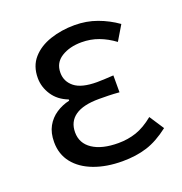

<svg xmlns="http://www.w3.org/2000/svg" viewBox="-108 -651 717 758"><g transform="rotate(-20 250.5 -272.0)"><path d="M281 13Q214 13 162 -6.5Q110 -26 81 -62.5Q52 -99 52 -150Q52 -189 67 -216Q82 -243 107.5 -260Q133 -277 164 -284V-289Q122 -305 100 -338.5Q78 -372 78 -410Q78 -460 106.5 -492.5Q135 -525 182.5 -541Q230 -557 285 -557Q335 -557 379 -541Q423 -525 461 -498L424 -436Q393 -459 359.5 -471.5Q326 -484 288 -484Q238 -484 203.5 -462.5Q169 -441 169 -399Q169 -362 198.5 -338.5Q228 -315 293 -315Q309 -315 325.5 -316Q342 -317 362 -318V-247Q338 -249 317.5 -249.5Q297 -250 277 -250Q210 -250 176.5 -226.5Q143 -203 143 -158Q143 -112 182 -86Q221 -60 290 -60Q330 -60 365.5 -72Q401 -84 439 -115L479 -54Q430 -16 384 -1.5Q338 13 281 13Z"/></g></svg>

Font: Noto Sans KR
Style: Regular
Weight: 400
Designer: Ryoko NISHIZUKA  (kana, bopomofo & ideographs); Paul D. Hunt (Latin, Greek & Cyrillic); Sandoll Communications , Soo-you
Foundry: Adobe
Version: Version 2.004-H2;hotconv 1.0.118;makeotfexe 2.5.65603